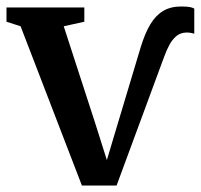

<svg xmlns="http://www.w3.org/2000/svg" viewBox="-26 -566 619 592"><path d="M226.5 6 37.5 -485 -6 -499V-543H234V-499L170.5 -485L266.5 -189.5L303.5 -72.5L340 -194.5L408 -421Q421 -463.5 437.5 -491Q454 -518.5 477 -532.2Q500 -546 532.5 -546Q550.5 -546 559.5 -544.2Q568.5 -542.5 573 -539.5V-462Q567 -464 559 -465.2Q551 -466.5 541 -465Q527 -463 516 -453.2Q505 -443.5 496.5 -428Q488 -412.5 480.5 -392L333.5 6Z"/></svg>

Font: Merriweather 48pt SemiBold
Style: Regular
Weight: 600
Version: Version 2.100